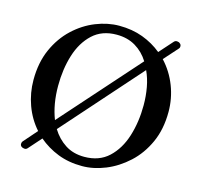

<svg xmlns="http://www.w3.org/2000/svg" viewBox="-99 -759 933 887"><g transform="rotate(15 367.5 -315.5)"><path d="M366 20Q302 20 250 -0.5Q198 -21 157 -56L103 5Q97 12 88 11Q79 10 74 6Q68 1 68 -6.5Q68 -14 72 -19L129 -84Q89 -129 68 -187Q47 -245 47 -307Q47 -390 75.5 -454Q104 -518 151 -562Q198 -606 254.5 -628.5Q311 -651 366 -651Q428 -651 479 -632Q530 -613 570 -580L627 -644Q633 -651 642 -650.5Q651 -650 656 -645Q662 -641 662.5 -633Q663 -625 658 -620L599 -554Q642 -508 665 -448.5Q688 -389 688 -325Q688 -242 659 -178Q630 -114 582 -70Q534 -26 477.5 -3Q421 20 366 20ZM191 -153 519 -522Q494 -562 455.5 -585Q417 -608 365 -608Q295 -608 250.5 -566.5Q206 -525 185 -457.5Q164 -390 164 -310Q164 -222 191 -153ZM365 -24Q436 -24 481 -66Q526 -108 547.5 -176.5Q569 -245 569 -325Q569 -369 561.5 -410Q554 -451 538 -485L210 -115Q235 -74 273.5 -49Q312 -24 365 -24Z"/></g></svg>

Font: Alice
Style: Regular
Weight: 400
Designer: Ksenia Yerulevich
Foundry: Cyreal (http://www.cyreal.org/)
Version: Version 2.003; ttfautohint (v1.8.3)